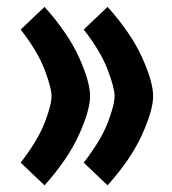

<svg xmlns="http://www.w3.org/2000/svg" viewBox="-20 -523 502 562"><path d="M243.7 -241.7Q243.7 -200.7 211.4 -129.2Q179.2 -57.6 110.4 19.5L40.5 -46.9Q91.3 -112.8 111.1 -164.6Q130.9 -216.3 130.9 -242.2Q130.9 -265.1 110.6 -318.8Q90.3 -372.6 40.5 -436.5L110.4 -502.9Q179.7 -425.3 211.7 -354.2Q243.7 -283.2 243.7 -241.7ZM428.2 -241.7Q428.2 -200.7 396 -129.2Q363.8 -57.6 294.9 19.5L225.1 -46.9Q275.9 -112.8 295.7 -164.6Q315.4 -216.3 315.4 -242.2Q315.4 -265.1 295.2 -318.8Q274.9 -372.6 225.1 -436.5L294.9 -502.9Q364.3 -425.3 396.2 -354.2Q428.2 -283.2 428.2 -241.7Z"/></svg>

Font: Vazir FD-UI
Style: Bold-FD-UI
Weight: 700
Designer: Saber Rastikerdar
Foundry: Saber Rastikerdar
Version: Version 30.0.0